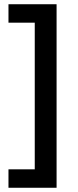

<svg xmlns="http://www.w3.org/2000/svg" viewBox="-20 -762 369 906"><path d="M247 124H20V37H144V-655H20V-742H247Z"/></svg>

Font: Argentum Sans
Style: Regular
Weight: 400
Designer: Julieta Ulanovsky, Owen Earl, Chris M. Simpson, Rasmus Andersson, Cristiano Sobral
Foundry: The Argentum Sans Project Authors
Version: Version 3.135; ttfautohint (v1.8.4.7-5d5b-dirty)